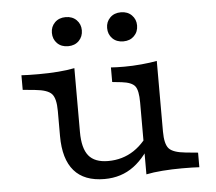

<svg xmlns="http://www.w3.org/2000/svg" viewBox="-48 -675 835 741"><g transform="rotate(-5 369.5 -304.0)"><path d="M248.9 -413.4V-206.7H170.9V-263.8Q170.9 -312.4 155 -330Q139.2 -347.6 90.4 -352.3L43 -356.9V-413.4Q54.8 -412.6 71.7 -412.2Q88.6 -411.8 109.7 -411.8Q148.9 -411.8 185.5 -414.6Q222.1 -417.4 248.9 -423ZM248.9 -206.7V-175.5Q248.9 -112.5 272.4 -83.5Q296 -54.5 348 -54.5Q404 -54.5 448.2 -83.8Q492.4 -113.2 524.1 -171.2L524.6 -128Q490.4 -58.8 442 -22.7Q393.6 13.5 328 13.5Q249.6 13.5 210.3 -31.9Q170.9 -77.3 170.9 -167V-206.7ZM490.2 0V-206.7H568.2V-149.6Q568.2 -101 584 -83.4Q599.9 -65.8 648.6 -61.1L696.1 -56.5V0Q684.3 -0.8 667.8 -1.2Q651.3 -1.6 629.4 -1.6Q590.1 -1.6 553.6 1.2Q517 4 490.2 9.6ZM568.2 -413.4V-206.7H490.2V-269.1Q490.2 -315.4 477.8 -331.8Q465.3 -348.3 426.3 -353L389.7 -356.9V-413.4Q400.7 -412.6 413.1 -412.2Q425.5 -411.8 442 -411.8Q473.6 -411.8 508.2 -415Q542.9 -418.2 568.2 -423ZM446.4 -509.4Q420.3 -509.4 404.3 -525.5Q388.3 -541.6 388.3 -566.2Q388.3 -589.9 404.3 -606Q420.3 -622.1 446.4 -622.1Q472.3 -622.1 488.3 -606Q504.4 -589.9 504.4 -566.2Q504.4 -541.6 488.3 -525.5Q472.3 -509.4 446.4 -509.4ZM232.4 -509.4Q206.4 -509.4 190.3 -525.5Q174.3 -541.6 174.3 -566.2Q174.3 -589.9 190.3 -606Q206.4 -622.1 232.4 -622.1Q258.3 -622.1 274.4 -606Q290.4 -589.9 290.4 -566.2Q290.4 -541.6 274.4 -525.5Q258.3 -509.4 232.4 -509.4Z"/></g></svg>

Font: Playfair 5pt SemiExpanded Light
Style: Regular
Weight: 300
Width: 6
Designer: Claus Eggers Sørensen
Foundry: Claus Eggers Sørensen
Version: Version 2.203